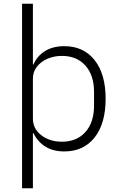

<svg xmlns="http://www.w3.org/2000/svg" viewBox="-20 -797 642 1027"><path d="M98 210V-777H156V-452H159Q179 -498 221 -524Q263 -550 324 -550Q427 -550 486 -475.5Q545 -401 545 -269Q545 -136 486 -61.5Q427 13 324 13Q264 13 222.5 -13Q181 -39 159 -85H156V210ZM483 -231V-306Q483 -394 437 -446Q391 -498 311 -498Q269 -498 233.5 -482.5Q198 -467 177 -439.5Q156 -412 156 -377V-163Q156 -108 201 -73.5Q246 -39 311 -39Q391 -39 437 -91Q483 -143 483 -231Z"/></svg>

Font: IBM Plex Sans JP Light
Style: Regular
Weight: 300
Designer: Mike Abbink; Paul van der Laan; Pieter van Rosmalen; Wujin Sim; Yejin Wi; Jinhee Kim; Boomi Park; Yona Kim; Kichan Ma
Foundry: Sandoll Inc.
Version: Version 1.002